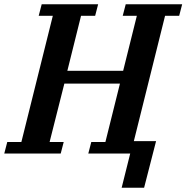

<svg xmlns="http://www.w3.org/2000/svg" viewBox="-50 -718 872 898"><path d="M559 0H363L377 -54H443L511 -327H251L182 -54H248L234 0H-30L-16 -54H50L197 -644H131L145 -698H409L395 -644H329L265 -387H526L590 -644H524L538 -698H802L788 -644H722L576 -58H680L624 160H519Z"/></svg>

Font: IBM Plex Serif SmBld
Style: Italic
Weight: 600
Italic angle: -14°
Designer: Mike Abbink, Paul van der Laan, Pieter van Rosmalen
Foundry: Bold Monday
Version: Version 3.001